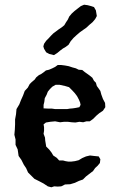

<svg xmlns="http://www.w3.org/2000/svg" viewBox="-20 -785 491 815"><path d="M225 -509H240L256 -507L272 -504L287 -499L302 -495L314 -489L329 -488L340 -479L350 -472L361 -464L372 -455L379 -442L387 -434L391 -420L399 -409L406 -399L410 -384L417 -365L426 -348L427 -330L417 -315L402 -305L389 -294L375 -280L361 -270H347L333 -266L317 -268L300 -265L284 -266L268 -268H252L235 -266L214 -270L193 -268L175 -265L165 -257L167 -245V-230L165 -217L171 -201L172 -188L174 -176L176 -163L189 -150L199 -137L206 -125L221 -115L231 -104H247L258 -101L270 -99H282L298 -101L314 -105L329 -114L345 -121L362 -125L379 -123L399 -121L406 -109L404 -93L394 -81L384 -72L375 -59L358 -46L345 -36L332 -23L315 -17L298 -9L278 -3L256 -2L240 6L225 7L210 6L198 10L183 6L165 -6L146 -16L126 -26L99 -53L91 -71L81 -86L71 -106L59 -123L55 -151L46 -170V-193L41 -213L43 -235L44 -257V-278L48 -300L50 -322L62 -342L69 -360L78 -380L85 -399L98 -413L106 -428L115 -437L127 -447L134 -457L145 -466L155 -471L165 -478L175 -486L188 -489L202 -495L214 -501ZM233 -425H216L202 -417L192 -407L183 -396L178 -383L170 -368L168 -352L165 -340V-325L185 -324H200L214 -322H265L277 -324L289 -325L302 -327L317 -330L322 -340L320 -350L315 -362L307 -377L298 -389L287 -401L273 -415L256 -420ZM323 -759 337 -765 352 -763 367 -759 379 -755 387 -741 391 -717 384 -704 373 -691 360 -680 346 -667 333 -658 319 -648 305 -636 292 -624 280 -610 271 -595 259 -586 247 -579 235 -570 223 -560 209 -551 189 -556 176 -563 167 -578 164 -588 167 -599 176 -612 186 -622 197 -634 206 -643 230 -661 242 -669 253 -678 260 -690 268 -702 274 -715 284 -727 296 -738 310 -749Z"/></svg>

Font: Tagesschrift
Style: Regular
Weight: 400
Designer: Yanone
Version: Version 2.000; ttfautohint (v1.8.4.7-5d5b)